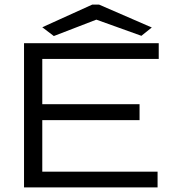

<svg xmlns="http://www.w3.org/2000/svg" viewBox="-20 -811 790 831"><path d="M84 0V-624H667V-556H163V-360H584V-291H163V-68H662V0ZM213 -655 163 -693 379 -791H409L637 -692L592 -656L397 -726Z"/></svg>

Font: Inconsolata ExtraExpanded
Style: Regular
Weight: 400
Width: 8
Monospace: yes
Designer: Raph Levien, Cyreal, Brenton Simpson
Foundry: Raph Levien, Cyreal, Google
Version: Version 3.000; ttfautohint (v1.8.2.53-6de2)